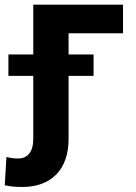

<svg xmlns="http://www.w3.org/2000/svg" viewBox="-78 -565 564 799"><path d="M-51.1 88.1Q-40.1 91.3 -28.4 92.9Q-16.7 94.5 -1.8 94.5Q27 94.5 43.7 73.9Q60.4 53.3 60.4 13.5V-249.3H-43V-338.4H60.4V-545.5H433.9V-426.5H207.4V-338.4H311.4V-249.3H207.4V13.5Q207.4 61.4 194.2 98.5Q181.1 135.7 156.2 161Q131.4 186.4 95.7 199.8Q60 213.1 14.6 213.1Q-5 213.1 -21.8 211.6Q-38.7 210.2 -58.2 206Z"/></svg>

Font: Cannonade
Style: Bold
Weight: 700
Designer: Rasmus Andersson
Foundry: rsms
Version: Version 3.012;git-f93a4a705